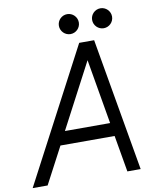

<svg xmlns="http://www.w3.org/2000/svg" viewBox="-103 -1059 935 1138"><g transform="rotate(-10 365.0 -490.0)"><path d="M520 -920C520 -887 547 -860 580 -860C613 -860 640 -887 640 -920C640 -953 613 -980 580 -980C547 -980 520 -953 520 -920ZM320 -920C320 -887 347 -860 380 -860C413 -860 440 -887 440 -920C440 -953 413 -980 380 -980C347 -980 320 -953 320 -920ZM452 -690 519 -300H247ZM570 0H650L511 -800H421L0 0H90L206 -220H532Z"/></g></svg>

Font: Gauge
Style: Italic
Weight: 400
Italic angle: -80°
Designer: Daniel Pimley
Foundry: Daniel Pimley
Version: Version 1.000;PS 001.001;hotconv 1.0.56